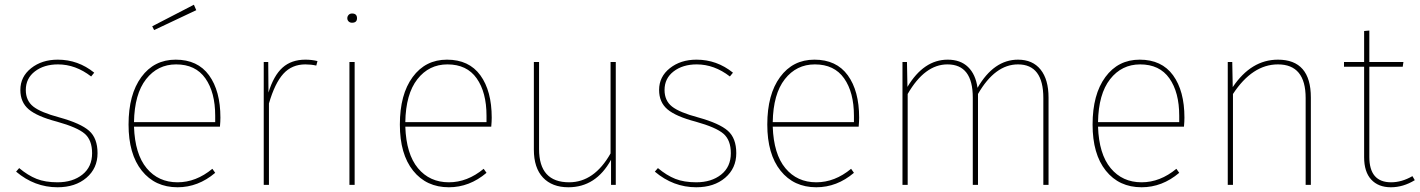

<svg xmlns="http://www.w3.org/2000/svg" viewBox="-20 -781 6000 811"><path d="M224 -529Q310 -529 378 -474L365 -458Q299 -509 225 -509Q166 -509 127.5 -479.5Q89 -450 89 -401Q89 -356 120.5 -331Q152 -306 231 -285Q321 -260 356.5 -228.5Q392 -197 392 -134Q392 -70 345 -30Q298 10 223 10Q126 10 48 -56L61 -71Q98 -40 134.5 -25.5Q171 -11 223 -11Q287 -11 328 -43.5Q369 -76 369 -134Q369 -189 338 -216Q307 -243 221 -267Q137 -289 101.5 -319Q66 -349 66 -401Q66 -457 111.5 -493Q157 -529 224 -529Z M809 -738 631 -654 623 -670 799 -761ZM911 -284Q911 -268 909 -246H546Q550 -130 599.5 -70.5Q649 -11 730 -11Q808 -11 877 -68L889 -51Q817 10 730 10Q635 10 579 -60Q523 -130 523 -255Q523 -382 577 -455.5Q631 -529 722 -529Q815 -529 863 -463Q911 -397 911 -284ZM889 -265V-292Q889 -391 847.5 -450Q806 -509 724 -509Q646 -509 597 -446.5Q548 -384 546 -265Z M1270 -529Q1297 -529 1321 -523L1316 -504Q1294 -509 1270 -509Q1213 -509 1177 -469.5Q1141 -430 1116 -344V0H1094V-519H1113L1114 -390Q1136 -462 1173.5 -495.5Q1211 -529 1270 -529Z M1467 -724Q1488 -724 1488 -704Q1488 -685 1467 -685Q1458 -685 1452.5 -690.5Q1447 -696 1447 -704Q1447 -712 1452.5 -718Q1458 -724 1467 -724ZM1478 -519V0H1456V-519Z M2057 -284Q2057 -268 2055 -246H1692Q1696 -130 1745.5 -70.5Q1795 -11 1876 -11Q1954 -11 2023 -68L2035 -51Q1963 10 1876 10Q1781 10 1725 -60Q1669 -130 1669 -255Q1669 -382 1723 -455.5Q1777 -529 1868 -529Q1961 -529 2009 -463Q2057 -397 2057 -284ZM2035 -265V-292Q2035 -391 1993.5 -450Q1952 -509 1870 -509Q1792 -509 1743 -446.5Q1694 -384 1692 -265Z M2581 -519V0H2561V-106Q2497 10 2381 10Q2312 10 2273.5 -31Q2235 -72 2235 -149V-519H2257V-151Q2257 -11 2384 -11Q2490 -11 2559 -133V-519Z M2922 -529Q3008 -529 3076 -474L3063 -458Q2997 -509 2923 -509Q2864 -509 2825.5 -479.5Q2787 -450 2787 -401Q2787 -356 2818.5 -331Q2850 -306 2929 -285Q3019 -260 3054.5 -228.5Q3090 -197 3090 -134Q3090 -70 3043 -30Q2996 10 2921 10Q2824 10 2746 -56L2759 -71Q2796 -40 2832.5 -25.5Q2869 -11 2921 -11Q2985 -11 3026 -43.5Q3067 -76 3067 -134Q3067 -189 3036 -216Q3005 -243 2919 -267Q2835 -289 2799.5 -319Q2764 -349 2764 -401Q2764 -457 2809.5 -493Q2855 -529 2922 -529Z M3609 -284Q3609 -268 3607 -246H3244Q3248 -130 3297.5 -70.5Q3347 -11 3428 -11Q3506 -11 3575 -68L3587 -51Q3515 10 3428 10Q3333 10 3277 -60Q3221 -130 3221 -255Q3221 -382 3275 -455.5Q3329 -529 3420 -529Q3513 -529 3561 -463Q3609 -397 3609 -284ZM3587 -265V-292Q3587 -391 3545.5 -450Q3504 -509 3422 -509Q3344 -509 3295 -446.5Q3246 -384 3244 -265Z M4280 -529Q4342 -529 4375.5 -487Q4409 -445 4409 -369V0H4387V-367Q4387 -509 4280 -509Q4183 -509 4111 -384V0H4089V-369Q4089 -509 3982 -509Q3886 -509 3814 -384V0H3792V-519H3811L3813 -414Q3882 -529 3983 -529Q4037 -529 4069 -498Q4101 -467 4109 -410Q4178 -529 4280 -529Z M4983 -284Q4983 -268 4981 -246H4618Q4622 -130 4671.5 -70.5Q4721 -11 4802 -11Q4880 -11 4949 -68L4961 -51Q4889 10 4802 10Q4707 10 4651 -60Q4595 -130 4595 -255Q4595 -382 4649 -455.5Q4703 -529 4794 -529Q4887 -529 4935 -463Q4983 -397 4983 -284ZM4961 -265V-292Q4961 -391 4919.5 -450Q4878 -509 4796 -509Q4718 -509 4669 -446.5Q4620 -384 4618 -265Z M5378 -529Q5517 -529 5517 -369V0H5495V-367Q5495 -509 5378 -509Q5270 -509 5188 -384V0H5166V-519H5185L5187 -413Q5265 -529 5378 -529Z M5946 -37 5956 -20Q5907 10 5855 10Q5802 10 5772 -22.5Q5742 -55 5742 -117V-499H5657V-519H5742V-650L5764 -652V-519H5908L5905 -499H5764V-118Q5764 -11 5856 -11Q5901 -11 5946 -37Z"/></svg>

Font: FiraGO Thin
Style: Regular
Weight: 100
Designer: bBox Type
Foundry: bBox Type GmbH
Version: Version 1.001;PS 001.001;hotconv 1.0.88;makeotf.lib2.5.64775